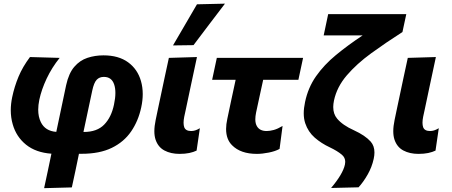

<svg xmlns="http://www.w3.org/2000/svg" viewBox="-20 -808 2412 1025"><path d="M215.5 196.5Q225 153 234.5 108Q243.5 63.5 254.5 12.5Q171.5 6.5 119.2 -35.5Q67 -77.5 48 -144Q37.5 -180 37.5 -219.5Q37.5 -253 45 -289Q57 -346 79 -398.8Q101 -451.5 140 -503.5L298.5 -499Q257 -447.5 229.2 -388.8Q201.5 -330 190 -276Q184 -247 184 -222.5Q184 -184.5 198 -156Q221 -108.5 280.5 -104L333 -353Q347 -417 376.8 -451.5Q406.5 -486 446.8 -499.2Q487 -512.5 532.5 -512.5Q613 -512.5 663.8 -475.5Q714.5 -438.5 732.5 -375.5Q742 -342.5 742 -306Q742 -272 734 -235Q718.5 -162.5 680.2 -106.5Q642 -50.5 577 -18.8Q512 13 416 13H401.5Q391 62 382.5 104.5Q373.5 147 363.5 192.5ZM472.5 -324.5 425.5 -103.5H427.5Q498 -103.5 536.2 -142.8Q574.5 -182 588.5 -249.5Q596 -284 596 -312Q596 -337.5 589.5 -357Q576 -397.5 534.5 -397.5Q510.5 -397.5 496 -382Q481.5 -366.5 472.5 -324.5Z M938.5 13.5Q892 13.5 858 -4.5Q824 -22.5 810.5 -62.5Q804 -82 804 -107.5Q804 -134 811 -167.5Q818 -201.5 823 -225Q828 -248 833.5 -274.5Q848 -343.5 859 -394.8Q870 -446 881.5 -499L1031.5 -503.5Q1013 -417.5 997.5 -344.5Q982 -271.5 971.5 -221.5L963.5 -184.5Q960 -167 960 -153Q960 -139 963.5 -129Q971 -108.5 1000.5 -108.5Q1011.5 -108.5 1022 -111.8Q1032.5 -115 1047 -123.5L1029.5 -4Q1013 4 990.5 8.8Q968 13.5 938.5 13.5ZM903.5 -565.5Q936 -621 968 -676Q999.5 -730.5 1031.5 -785L1181 -788.5Q1137.5 -731.5 1095.5 -676.2Q1053.5 -621 1013 -567Z M1351.5 13.5Q1264.5 13.5 1219 -32.5Q1187 -64 1187 -119.5Q1187 -144 1193.5 -173.5Q1204 -223.5 1214.2 -271.8Q1224.5 -320 1238 -382H1112.5L1137.5 -499H1598L1573 -382H1385Q1375.5 -338.5 1366 -294.8Q1356.5 -251 1347 -206.5Q1343 -187 1343 -171Q1343 -148 1352 -133.5Q1367 -108.5 1403.5 -108.5Q1420.5 -108.5 1441.5 -114.2Q1462.5 -120 1488.5 -135.5L1472.5 -13Q1450 -0.5 1415 6.5Q1380 13.5 1351.5 13.5Z M1747.5 195.5Q1778 159.5 1797 127.8Q1816 96 1821.5 70Q1823 62.5 1823 56Q1823 33 1805 18Q1781.5 -2 1740.5 -21.5Q1695.5 -42.5 1660.2 -73.2Q1625 -104 1609.5 -150Q1601.5 -174 1601.5 -203Q1601.5 -230.5 1608.5 -263Q1624.5 -340 1667.2 -401Q1710 -462 1773.8 -514.5Q1837.5 -567 1916 -619H1708L1732 -732.5H2149L2128.5 -637Q2040 -580.5 1962.2 -524Q1884.5 -467.5 1831.5 -405.8Q1778.5 -344 1763 -271.5Q1759 -252.5 1759 -236.5Q1759 -199.5 1779.5 -175Q1809 -139.5 1869.5 -112.5Q1929.5 -85 1959 -52Q1979 -29 1979 6Q1979 21.5 1975 40Q1965.5 84 1942.5 124.2Q1919.5 164.5 1894 192Z M2214 13.5Q2167.5 13.5 2133.5 -4.5Q2099.5 -22.5 2086 -62.5Q2079.5 -82 2079.5 -107.5Q2079.5 -134 2086.5 -167.5Q2093.5 -201.5 2098.5 -225Q2103.5 -248 2109 -274.5Q2123.5 -343.5 2134.5 -394.8Q2145.5 -446 2157 -499L2307 -503.5Q2288.5 -417.5 2273 -344.5Q2257.5 -271.5 2247 -221.5L2239 -184.5Q2235.5 -167 2235.5 -153Q2235.5 -139 2239 -129Q2246.5 -108.5 2276 -108.5Q2287 -108.5 2297.5 -111.8Q2308 -115 2322.5 -123.5L2305 -4Q2288.5 4 2266 8.8Q2243.5 13.5 2214 13.5Z"/></svg>

Font: Heraclito
Style: Bold Italic
Weight: 700
Italic angle: -12°
Designer: Kostas Bartsokas (font) & Cristiano Sobral (main changes)
Foundry: Kostas Bartsokas (font) & Cristiano Sobral (main changes)
Version: Version 1.00;July 8, 2020;FontCreator 13.0.0.2655 64-bit